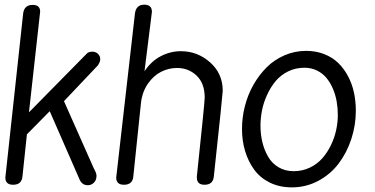

<svg xmlns="http://www.w3.org/2000/svg" viewBox="-20 -791 1604 822"><path d="M2.9 -30.8 79.1 -732.9Q83.5 -770 120.1 -770Q151.9 -770 151.9 -741.2L104 -310.1L351.1 -561Q358.4 -569.8 376 -569.8Q389.6 -569.8 399.4 -560.5Q409.2 -551.3 409.2 -537.1Q408.7 -528.8 404.8 -521Q400.9 -513.2 397.2 -509Q393.6 -504.9 384.8 -496.1L253.9 -357.9L380.9 -71.8Q381.8 -69.3 385.5 -62.5Q389.2 -55.7 391.1 -49.8Q393.1 -43.9 393.1 -38.1Q393.1 -20 382.1 -9Q371.1 2 356 2Q333 2 321.8 -20L192.9 -314.9L95.2 -215.8L76.2 -36.1Q73.2 0 36.1 0Q2.9 0 2.9 -30.8Z M477.5 -30.8 557.6 -731.9Q562 -771 597.7 -771Q630.4 -771 630.4 -740.2L598.6 -485.8Q627.4 -529.3 668.5 -550.5Q709.5 -571.8 754.4 -571.8Q825.7 -571.8 879.6 -523.9Q933.6 -476.1 933.6 -401.9Q933.6 -389.2 895.5 -36.1Q892.6 0 855.5 0Q822.8 0 822.8 -30.8V-36.1Q856.4 -353.5 856.4 -373Q856.4 -434.1 822 -467Q787.6 -500 737.8 -500Q702.1 -500 669.7 -483.6Q637.2 -467.3 613 -432.4Q588.9 -397.5 583.5 -350.1L550.8 -36.1Q547.9 0 510.7 0Q477.5 0 477.5 -30.8Z M1291 -573.2Q1333 -573.2 1368.2 -559.3Q1403.3 -545.4 1428 -521.5Q1452.6 -497.6 1470 -464.8Q1487.3 -432.1 1495.4 -394.8Q1503.4 -357.4 1503.4 -316.9Q1503.4 -254.4 1483.9 -195.3Q1464.4 -136.2 1429.4 -90.3Q1394.5 -44.4 1342.3 -16.6Q1290 11.2 1229.5 11.2Q1177.2 11.2 1135.7 -9Q1094.2 -29.3 1068.6 -64.2Q1043 -99.1 1029.5 -143.6Q1016.1 -188 1016.1 -238.8Q1016.1 -288.6 1028.6 -337.2Q1041 -385.7 1065.2 -428.2Q1089.4 -470.7 1122.1 -503.2Q1154.8 -535.6 1198.5 -554.4Q1242.2 -573.2 1291 -573.2ZM1283.2 -501Q1245.1 -501 1213.1 -485.1Q1181.2 -469.2 1159.9 -443.6Q1138.7 -418 1123.5 -385Q1108.4 -352.1 1101.8 -318.6Q1095.2 -285.2 1095.2 -252.9Q1095.2 -215.8 1103.3 -182.4Q1111.3 -148.9 1127.7 -120.4Q1144 -91.8 1172.4 -75Q1200.7 -58.1 1237.3 -58.1Q1274.4 -58.1 1306.2 -73.2Q1337.9 -88.4 1359.6 -113Q1381.3 -137.7 1396.7 -169.4Q1412.1 -201.2 1419.2 -234.1Q1426.3 -267.1 1426.3 -298.8Q1426.3 -328.1 1421.4 -356.4Q1416.5 -384.8 1405.3 -411.1Q1394 -437.5 1377.7 -457.3Q1361.3 -477.1 1337.2 -489Q1313 -501 1283.2 -501Z"/></svg>

Font: BPreplay
Style: Italic
Weight: 400
Italic angle: -6°
Designer: Magenta/George Triantafyllakos
Foundry: Magenta/George Triantafyllakos
Version: Version 1.00